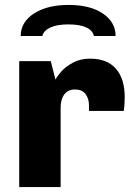

<svg xmlns="http://www.w3.org/2000/svg" viewBox="-20 -759 537 779"><path d="M486 -365Q486 -333 482 -309H341V-332Q341 -359 327 -377.5Q313 -396 284 -396Q256 -396 241 -376Q226 -356 226 -322V0H58V-511H186L205 -436Q211 -448 227.5 -467.5Q244 -487 274.5 -504Q305 -521 345 -521Q415 -521 450.5 -480Q486 -439 486 -365ZM449 -613H361Q356 -636 329.5 -648Q303 -660 257 -660Q212 -660 184.5 -647.5Q157 -635 152 -613H64Q64 -669 117.5 -704Q171 -739 259 -739Q346 -739 397.5 -704Q449 -669 449 -613Z"/></svg>

Font: Chivo ExtraBold
Style: Regular
Weight: 800
Designer: Hector Gatti
Foundry: Omnibus-Type
Version: Version 1.007